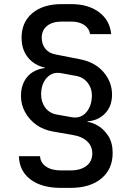

<svg xmlns="http://www.w3.org/2000/svg" viewBox="-20 -760 640 934"><path d="M276 154Q183 154 128.5 113Q74 72 72 0H175Q176 31 203.5 50Q231 69 276 69H323Q372 69 400.5 47Q429 25 429 -14Q429 -48 404.5 -72Q380 -96 331 -104L239 -120Q191 -128 156 -153.5Q121 -179 101.5 -215.5Q82 -252 82 -292Q82 -350 112.5 -386Q143 -422 198 -429V-431Q146 -443 115.5 -481Q85 -519 85 -577Q85 -652 137.5 -696Q190 -740 280 -740H327Q409 -740 461.5 -701Q514 -662 521 -594H418Q414 -622 389.5 -638.5Q365 -655 327 -655H280Q235 -655 209 -634Q183 -613 183 -577Q183 -545 200.5 -523Q218 -501 251 -495L368 -472Q442 -458 483.5 -409.5Q525 -361 525 -300Q525 -243 491 -208Q457 -173 406 -170V-167Q428 -165 456.5 -148.5Q485 -132 506.5 -99Q528 -66 528 -16Q528 63 473 108.5Q418 154 323 154ZM328 -190Q372 -182 399.5 -213.5Q427 -245 427 -297Q427 -332 405.5 -358.5Q384 -385 349 -391L278 -404Q235 -412 207.5 -381.5Q180 -351 180 -301Q180 -263 200.5 -236Q221 -209 255 -203Z"/></svg>

Font: JetBrains Mono NL Medium
Style: Regular
Weight: 500
Monospace: yes
Designer: Philipp Nurullin, Konstantin Bulenkov
Foundry: JetBrains
Version: Version 2.305; ttfautohint (v1.8.4.7-5d5b)